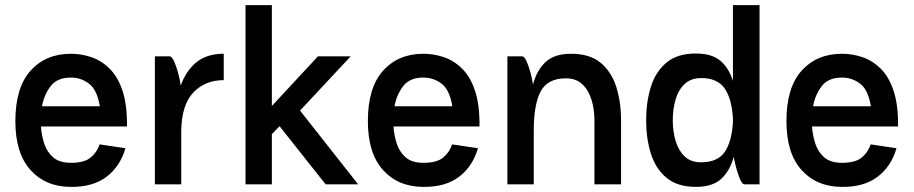

<svg xmlns="http://www.w3.org/2000/svg" viewBox="-20 -720 3571 750"><path d="M369 -156 470 -141Q449 -69 395.5 -29Q342 11 257 10Q159 10 99.5 -55.5Q40 -121 40 -247Q40 -378 99.5 -444Q159 -510 257 -510Q298 -510 337.5 -496.5Q377 -483 409 -451Q441 -419 459 -364Q477 -309 476 -226H140Q142 -193 152.5 -160Q163 -127 187.5 -105.5Q212 -84 257 -84Q309 -84 334 -104.5Q359 -125 369 -156ZM257 -417Q203 -417 177.5 -383Q152 -349 144 -305H370Q359 -370 327.5 -393.5Q296 -417 257 -417Z M585 0V-500H643Q651 -500 660 -480.5Q669 -461 676 -434.5Q683 -408 686 -386Q707 -444 747.5 -477Q788 -510 854 -510V-407Q782 -407 736 -359.5Q690 -312 688 -211V0Z M939 -700H1042V-306L1222 -500H1350L1152 -288L1379 0H1252L1072 -227L1042 -196V0H939Z M1746 -156 1847 -141Q1826 -69 1772.5 -29Q1719 11 1634 10Q1536 10 1476.5 -55.5Q1417 -121 1417 -247Q1417 -378 1476.5 -444Q1536 -510 1634 -510Q1675 -510 1714.5 -496.5Q1754 -483 1786 -451Q1818 -419 1836 -364Q1854 -309 1853 -226H1517Q1519 -193 1529.5 -160Q1540 -127 1564.5 -105.5Q1589 -84 1634 -84Q1686 -84 1711 -104.5Q1736 -125 1746 -156ZM1634 -417Q1580 -417 1554.5 -383Q1529 -349 1521 -305H1747Q1736 -370 1704.5 -393.5Q1673 -417 1634 -417Z M1962 0V-500H2020Q2028 -500 2036.5 -481.5Q2045 -463 2052 -437Q2059 -411 2062 -390Q2077 -446 2111.5 -478Q2146 -510 2211 -510Q2284 -510 2326.5 -474.5Q2369 -439 2387.5 -380Q2406 -321 2406 -250V0H2302V-250Q2302 -293 2290.5 -330.5Q2279 -368 2254.5 -391Q2230 -414 2191 -414Q2119 -414 2092 -363Q2065 -312 2065 -211V0Z M2698 -511Q2760 -511 2793.5 -483Q2827 -455 2843 -404V-700H2947V0H2888Q2880 0 2872 -17.5Q2864 -35 2857 -60Q2850 -85 2846 -107Q2831 -52 2797 -21Q2763 10 2699 10Q2626 10 2583.5 -25.5Q2541 -61 2522.5 -120Q2504 -179 2504 -250V-251Q2504 -322 2522.5 -381Q2541 -440 2583.5 -475.5Q2626 -511 2698 -511ZM2719 -415Q2679 -415 2654.5 -392Q2630 -369 2619 -331.5Q2608 -294 2608 -250Q2608 -206 2619.5 -168.5Q2631 -131 2655 -108.5Q2679 -86 2718 -86Q2782 -86 2810 -125Q2838 -164 2843 -242V-259Q2838 -336 2810 -375.5Q2782 -415 2719 -415Z M3381 -156 3482 -141Q3461 -69 3407.5 -29Q3354 11 3269 10Q3171 10 3111.5 -55.5Q3052 -121 3052 -247Q3052 -378 3111.5 -444Q3171 -510 3269 -510Q3310 -510 3349.5 -496.5Q3389 -483 3421 -451Q3453 -419 3471 -364Q3489 -309 3488 -226H3152Q3154 -193 3164.5 -160Q3175 -127 3199.5 -105.5Q3224 -84 3269 -84Q3321 -84 3346 -104.5Q3371 -125 3381 -156ZM3269 -417Q3215 -417 3189.5 -383Q3164 -349 3156 -305H3382Q3371 -370 3339.5 -393.5Q3308 -417 3269 -417Z"/></svg>

Font: Haskoy SemiBold
Style: Regular
Weight: 600
Designer: Ertekin Erdin
Foundry: Ertekin Erdin
Version: Version 1.500; ttfautohint (v1.8.3)